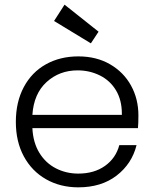

<svg xmlns="http://www.w3.org/2000/svg" viewBox="-20 -796 662 824"><path d="M574 -301Q574 -265 572 -246H119Q122 -184 149 -140Q176 -96 220 -73.5Q264 -51 316 -51Q384 -51 430.5 -84Q477 -117 492 -173H566Q546 -93 480.5 -42.5Q415 8 316 8Q239 8 178 -26.5Q117 -61 82.5 -124.5Q48 -188 48 -273Q48 -358 82 -422Q116 -486 177 -520Q238 -554 316 -554Q394 -554 452.5 -520Q511 -486 542.5 -428.5Q574 -371 574 -301ZM503 -303Q503 -305 503 -308Q503 -366 478 -408Q453 -450 409 -472Q365 -494 313 -494Q235 -494 180 -444Q125 -394 119 -303ZM212 -706 257 -776 403 -660 370 -610Z"/></svg>

Font: Fz Poppins Light
Style: Regular
Weight: 300
Designer: Ninad Kale (Devanagari), Jonny Pinhorn (Latin)
Foundry: Indian Type Foundry
Version: Vit hóa bi Vntype.Com & FontZin.Com